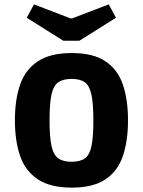

<svg xmlns="http://www.w3.org/2000/svg" viewBox="-20 -843 652 876"><path d="M307 13Q210 13 153 -24.5Q96 -62 72 -131Q48 -200 48 -294Q48 -389 72 -457.5Q96 -526 153 -563.5Q210 -601 307 -601Q405 -601 461 -563.5Q517 -526 540.5 -457.5Q564 -389 564 -294Q564 -200 540.5 -131Q517 -62 461 -24.5Q405 13 307 13ZM307 -105Q346 -105 367.5 -120.5Q389 -136 397.5 -177Q406 -218 406 -294Q406 -371 397 -412Q388 -453 366.5 -468Q345 -483 307 -483Q269 -483 246.5 -468Q224 -453 215 -412Q206 -371 206 -294Q206 -218 215 -177Q224 -136 246 -120.5Q268 -105 307 -105ZM269 -657 102 -762 135 -823 302 -759H309L476 -823L509 -762L342 -657Z"/></svg>

Font: Ruda SemiBold
Style: Bold
Weight: 900
Designer: Mariela Monsalve and Angelina Sanchez
Foundry: Mariela Monsalve and Angelina Sanchez
Version: Version 2.000